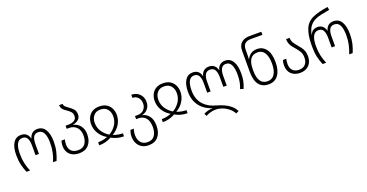

<svg xmlns="http://www.w3.org/2000/svg" viewBox="-38 -1682 5442 2845"><g transform="rotate(-20 2682.5 -260.0)"><path d="M111 0Q82 -69 67 -134.5Q52 -200 52 -282Q52 -405 94.5 -473.5Q137 -542 219 -542Q271 -542 303 -514.5Q335 -487 346 -440H349Q361 -487 393 -514.5Q425 -542 477 -542Q559 -542 601.5 -472.5Q644 -403 644 -282Q644 -201 628.5 -134.5Q613 -68 585 0H529Q558 -68 572.5 -135.5Q587 -203 587 -283Q587 -386 559 -439.5Q531 -493 472 -493Q420 -493 397.5 -453.5Q375 -414 375 -339V-186H321V-339Q321 -412 298.5 -452.5Q276 -493 225 -493Q166 -493 137.5 -439.5Q109 -386 109 -283Q109 -201 123.5 -135Q138 -69 167 0Z M943 10Q851 10 797 -39.5Q743 -89 743 -177Q743 -201 747 -221.5Q751 -242 756 -258H809Q805 -242 802 -222.5Q799 -203 799 -178Q799 -111 837 -75Q875 -39 943 -39Q1017 -39 1053 -88.5Q1089 -138 1089 -217Q1089 -301 1044 -348Q999 -395 927 -395H888V-444H935Q994 -444 1028 -468Q1062 -492 1062 -536Q1062 -576 1041 -600Q1020 -624 993 -642Q970 -657 949.5 -673Q929 -689 915.5 -710.5Q902 -732 902 -763H958Q958 -734 981 -714Q1004 -694 1034 -673Q1066 -652 1092.5 -622Q1119 -592 1119 -540Q1119 -488 1086 -459.5Q1053 -431 996 -420V-417Q1034 -411 1068.5 -386.5Q1103 -362 1125 -319Q1147 -276 1147 -214Q1147 -112 1093.5 -51Q1040 10 943 10Z M1258 0V-48Q1297 -48 1333 -55Q1369 -62 1407 -76V-78Q1334 -120 1292.5 -188.5Q1251 -257 1251 -336Q1251 -393 1274 -440Q1297 -487 1342 -514.5Q1387 -542 1453 -542Q1520 -542 1565 -514.5Q1610 -487 1633.5 -440Q1657 -393 1657 -336Q1657 -257 1615 -188.5Q1573 -120 1499 -78V-76Q1537 -62 1573.5 -55Q1610 -48 1648 -48V0Q1541 0 1453 -51Q1366 0 1258 0ZM1453 -98Q1518 -136 1559 -197Q1600 -258 1600 -336Q1600 -402 1562.5 -447.5Q1525 -493 1453 -493Q1382 -493 1345 -447.5Q1308 -402 1308 -336Q1308 -258 1348.5 -197Q1389 -136 1453 -98Z M1950 250Q1887 250 1842.5 223Q1798 196 1774.5 149.5Q1751 103 1751 45Q1751 13 1757 -13.5Q1763 -40 1770 -57H1823Q1817 -41 1812 -14.5Q1807 12 1807 42Q1807 111 1844 156Q1881 201 1950 201Q2026 201 2061.5 149.5Q2097 98 2097 16Q2097 -80 2054 -129Q2011 -178 1941 -178H1904V-227H1946Q2009 -227 2045 -266Q2081 -305 2081 -360Q2081 -420 2047.5 -456.5Q2014 -493 1960 -493V-542Q2012 -542 2052 -519Q2092 -496 2114.5 -456.5Q2137 -417 2137 -366Q2137 -305 2103 -261.5Q2069 -218 2011 -204V-201Q2070 -190 2112.5 -137.5Q2155 -85 2155 17Q2155 124 2102 187Q2049 250 1950 250Z M2261 0V-48Q2300 -48 2336 -55Q2372 -62 2410 -76V-78Q2337 -120 2295.5 -188.5Q2254 -257 2254 -336Q2254 -393 2277 -440Q2300 -487 2345 -514.5Q2390 -542 2456 -542Q2523 -542 2568 -514.5Q2613 -487 2636.5 -440Q2660 -393 2660 -336Q2660 -257 2618 -188.5Q2576 -120 2502 -78V-76Q2540 -62 2576.5 -55Q2613 -48 2651 -48V0Q2544 0 2456 -51Q2369 0 2261 0ZM2456 -98Q2521 -136 2562 -197Q2603 -258 2603 -336Q2603 -402 2565.5 -447.5Q2528 -493 2456 -493Q2385 -493 2348 -447.5Q2311 -402 2311 -336Q2311 -258 2351.5 -197Q2392 -136 2456 -98Z M3327 250Q3301 201 3256.5 165.5Q3212 130 3160 111Q3108 92 3059 92Q3014 92 2973.5 104Q2933 116 2901 134L2881 94Q2908 79 2946 68.5Q2984 58 3019 58V55Q2952 35 2894 -9Q2836 -53 2800 -124Q2764 -195 2764 -295Q2764 -411 2806 -476.5Q2848 -542 2927 -542Q2978 -542 3010.5 -514.5Q3043 -487 3053 -440H3056Q3067 -487 3099.5 -514.5Q3132 -542 3182 -542Q3233 -542 3265 -514.5Q3297 -487 3308 -440H3311Q3321 -487 3354 -514.5Q3387 -542 3437 -542Q3516 -542 3558 -473.5Q3600 -405 3600 -282Q3600 -217 3588.5 -162Q3577 -107 3553 -53L3504 -70Q3525 -121 3534 -172Q3543 -223 3543 -283Q3543 -386 3515.5 -439.5Q3488 -493 3432 -493Q3383 -493 3359.5 -453.5Q3336 -414 3336 -339V-186H3282V-339Q3282 -412 3259 -452.5Q3236 -493 3182 -493Q3130 -493 3106 -453.5Q3082 -414 3082 -339V-186H3028V-339Q3028 -412 3005.5 -452.5Q2983 -493 2932 -493Q2876 -493 2848.5 -442Q2821 -391 2821 -295Q2821 -218 2843 -161.5Q2865 -105 2903 -65.5Q2941 -26 2989 -1Q3037 24 3090 38Q3147 54 3201.5 77.5Q3256 101 3300 137.5Q3344 174 3372 228Z M3929 10Q3832 10 3779 -56.5Q3726 -123 3726 -260V-590Q3726 -677 3774.5 -718.5Q3823 -760 3901 -760H4090V-712H3906Q3847 -712 3814 -683Q3781 -654 3781 -589V-530Q3781 -511 3780 -485.5Q3779 -460 3778 -441H3781Q3800 -483 3839.5 -512.5Q3879 -542 3940 -542Q4030 -542 4082.5 -471.5Q4135 -401 4135 -265Q4135 -138 4082 -64Q4029 10 3929 10ZM3929 -39Q4003 -39 4040.5 -98Q4078 -157 4078 -264Q4078 -375 4040 -434Q4002 -493 3933 -493Q3854 -493 3817.5 -438.5Q3781 -384 3781 -282V-254Q3781 -151 3817.5 -95Q3854 -39 3929 -39Z M4425 10Q4340 10 4287.5 -39Q4235 -88 4235 -177Q4235 -201 4239 -221.5Q4243 -242 4248 -258H4301Q4297 -242 4294 -222.5Q4291 -203 4291 -178Q4291 -110 4327.5 -74.5Q4364 -39 4425 -39Q4491 -39 4525.5 -77.5Q4560 -116 4560 -185Q4560 -242 4537.5 -278.5Q4515 -315 4487 -348Q4465 -372 4444.5 -398Q4424 -424 4410.5 -456Q4397 -488 4397 -532H4453Q4453 -485 4475.5 -450Q4498 -415 4527 -383Q4549 -357 4570 -329Q4591 -301 4604 -266Q4617 -231 4617 -184Q4617 -95 4565 -42.5Q4513 10 4425 10Z M4780 0Q4751 -69 4736.5 -134.5Q4722 -200 4722 -284V-326Q4722 -474 4762 -570.5Q4802 -667 4898 -708Q4941 -728 5000.5 -743Q5060 -758 5137 -770L5146 -721Q5072 -709 5012 -695.5Q4952 -682 4918 -665Q4865 -641 4828.5 -595Q4792 -549 4774 -460H4776Q4798 -510 4829 -526Q4860 -542 4893 -542Q4941 -542 4973 -514.5Q5005 -487 5016 -440H5019Q5030 -487 5062 -514.5Q5094 -542 5146 -542Q5229 -542 5271 -472.5Q5313 -403 5313 -282Q5313 -201 5298 -134.5Q5283 -68 5254 0H5199Q5227 -68 5241.5 -135.5Q5256 -203 5256 -283Q5256 -386 5228.5 -439.5Q5201 -493 5141 -493Q5090 -493 5067 -453.5Q5044 -414 5044 -339V-186H4990V-339Q4990 -412 4967.5 -452.5Q4945 -493 4894 -493Q4835 -493 4806.5 -439.5Q4778 -386 4778 -283Q4778 -201 4792.5 -135Q4807 -69 4836 0Z"/></g></svg>

Font: Noto Sans Georgian SemiCondensed Light
Style: Regular
Weight: 300
Width: 4
Designer: Monotype Design Team, Akaki Razmadze
Foundry: Google LLC
Version: Version 2.005; ttfautohint (v1.8.4.7-5d5b)